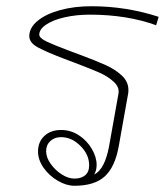

<svg xmlns="http://www.w3.org/2000/svg" viewBox="-20 -586 529 616"><path d="M106 -475Q106 -464 129 -453Q152 -442 205 -422L235 -411Q291 -390 320.5 -376.5Q350 -363 371 -343.5Q392 -324 392 -297Q392 -289 391 -285L361 -117Q349 -50 316 -20Q283 10 219 10Q193 10 165.5 -6Q138 -22 120 -47.5Q102 -73 102 -100Q102 -131 122.5 -150Q143 -169 176 -169Q207 -169 233 -152Q259 -135 274.5 -108.5Q290 -82 290 -57Q290 -39 282 -26Q316 -42 330 -117L360 -285Q364 -306 345 -323.5Q326 -341 300 -352.5Q274 -364 219 -385L187 -397Q129 -419 101.5 -434Q74 -449 74 -470Q74 -497 100.5 -519Q127 -541 172.5 -553.5Q218 -566 273 -566Q385 -566 489 -532L481 -505Q387 -539 268 -539Q225 -539 187.5 -530.5Q150 -522 128 -507Q106 -492 106 -475ZM266 -56Q266 -90 238 -118Q210 -146 176 -146Q155 -146 141.5 -133.5Q128 -121 128 -101Q128 -81 142.5 -60.5Q157 -40 178 -26.5Q199 -13 219 -13Q240 -13 253 -23.5Q266 -34 266 -56Z"/></svg>

Font: KoHo ExtraLight
Style: Italic
Weight: 275
Italic angle: -10°
Version: Version 1.000; ttfautohint (v1.6)